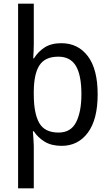

<svg xmlns="http://www.w3.org/2000/svg" viewBox="-20 -873 599 1040"><path d="M509 -362Q509 -226 456 -154.5Q403 -83 314 -83Q259 -83 222 -105.5Q185 -128 163 -162H158Q159 -148 161 -123Q163 -98 163 -83V147H78V-853H163V-632Q163 -615 162 -594Q161 -573 160 -557H164Q187 -594 222.5 -616.5Q258 -639 312 -639Q403 -639 456 -568.5Q509 -498 509 -362ZM421 -362Q421 -466 391 -516Q361 -566 296 -566Q225 -566 194.5 -520.5Q164 -475 163 -380V-361Q163 -259 192.5 -207Q222 -155 297 -155Q364 -155 392.5 -211.5Q421 -268 421 -362Z"/></svg>

Font: Noto Sans Kannada UI SemiCondensed
Style: Regular
Weight: 400
Width: 4
Designer: Jelle Bosma - Monotype Design Team
Foundry: Monotype Imaging Inc.
Version: Version 2.005; ttfautohint (v1.8.4.7-5d5b)